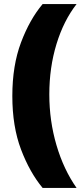

<svg xmlns="http://www.w3.org/2000/svg" viewBox="-20 -750 399 950"><path d="M191 180Q127 103 84 -10.5Q41 -124 41 -275Q41 -426 84 -540Q127 -654 191 -730H359Q295 -648 259.5 -532Q224 -416 224 -283Q224 -152 259.5 -31.5Q295 89 359 180Z"/></svg>

Font: MuseoModerno Thin Black
Style: Regular
Weight: 900
Version: Version 1.002